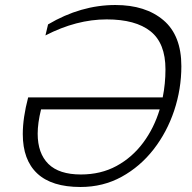

<svg xmlns="http://www.w3.org/2000/svg" viewBox="-20 -737 768 767"><path d="M92.5 -348H630Q641 -402.5 641 -460Q641 -564.5 581.2 -612Q521.5 -659.5 406 -659.5Q285.5 -659.5 161.5 -595.5L172 -639.5Q303 -717 441 -717Q561.5 -717 633 -656.2Q704.5 -595.5 704.5 -472.5Q704.5 -381.5 675.8 -295.2Q647 -209 593.5 -140.2Q540 -71.5 466 -30.8Q392 10 301.5 10Q186.5 10 128.8 -44Q71 -98 71 -201.5Q71 -266 92.5 -348ZM130.5 -203Q130.5 -124.5 173.2 -82.2Q216 -40 303 -40Q383 -40 445.5 -74Q508 -108 551.8 -166.8Q595.5 -225.5 618 -300H144Q130.5 -245.5 130.5 -203Z"/></svg>

Font: Newsreader Caption Light
Style: Italic
Weight: 300
Italic angle: -17°
Designer: Hugues Gentile
Foundry: Production Type
Version: Version 1.001